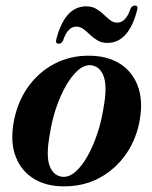

<svg xmlns="http://www.w3.org/2000/svg" viewBox="-20 -665 552 696"><path d="M307 -463Q370.5 -462 414.8 -434Q459 -406 478.8 -355.2Q498.5 -304.5 487.5 -235Q476 -163.5 437.8 -107.8Q399.5 -52 340.8 -20.2Q282 11.5 208.5 10.5Q147 10 102.5 -17.2Q58 -44.5 37.8 -95Q17.5 -145.5 28.5 -215.5Q40.5 -290 79.2 -346.2Q118 -402.5 176.8 -433.5Q235.5 -464.5 307 -463ZM208 -24Q231 -22.5 254 -42.8Q277 -63 297 -98.5Q317 -134 332.2 -179Q347.5 -224 355 -272.5Q369.5 -350.5 356 -387.8Q342.5 -425 309.5 -428.5Q286 -430.5 263 -410.5Q240 -390.5 219.5 -355Q199 -319.5 183.5 -273.8Q168 -228 160.5 -178Q146 -99 160.2 -62.8Q174.5 -26.5 208 -24ZM369 -509.5Q348.5 -509.5 333.5 -518.5Q318.5 -527.5 306.2 -539.2Q294 -551 282.2 -559.8Q270.5 -568.5 256.5 -568.5Q225.5 -568.5 208.5 -518Q203 -506.5 192.5 -506.5Q179.5 -506.5 184.5 -524Q215.5 -642 292.5 -642Q313.5 -642 328.5 -633.2Q343.5 -624.5 355.5 -612.8Q367.5 -601 379.2 -592Q391 -583 405 -583Q436.5 -583 453 -633.5Q458.5 -645 469.5 -645Q482 -645 477 -628Q446.5 -509.5 369 -509.5Z"/></svg>

Font: Fraunces 72pt S000 SemiBold
Style: Italic
Weight: 600
Italic angle: -16°
Version: Version 1.000; ttfautohint (v1.8.3)